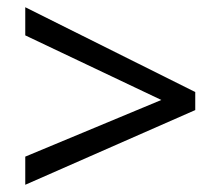

<svg xmlns="http://www.w3.org/2000/svg" viewBox="-20 -628 612 532"><path d="M50 -194 427 -351 50 -530V-608L521 -373V-323L50 -116Z"/></svg>

Font: Noto Sans Symbols
Style: Regular
Weight: 400
Designer: Monotype Design Team
Foundry: Monotype Imaging Inc.
Version: Version 2.002